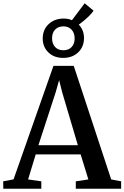

<svg xmlns="http://www.w3.org/2000/svg" viewBox="-36 -1149 758 1169"><path d="M46.5 -57 289.5 -748H413L641 -56.5L701.5 -45V0H425.5V-45L502 -56.5L455 -209H181.5L135 -56.5L215.5 -45V0H-16L-16.5 -45ZM438 -265 343 -585.5 324 -661 302 -584 198 -265ZM348.5 -796.5Q293 -796.5 258.5 -830Q224 -863.5 224 -915.5Q224.5 -968.5 260.2 -1002.2Q296 -1036 352.5 -1036Q380 -1036 402 -1026L479.5 -1129L533.5 -1084Q526 -1072 511.2 -1056.8Q496.5 -1041.5 478.8 -1026.5Q461 -1011.5 443.5 -999Q475.5 -966.5 475.5 -916.5Q475 -863.5 439.8 -830Q404.5 -796.5 348.5 -796.5ZM350 -843Q381.5 -843 400 -862.5Q418.5 -882 418.5 -915Q418.5 -948 400 -968.2Q381.5 -988.5 350 -988.5Q318.5 -988.5 299.8 -969Q281 -949.5 281 -916Q281 -883.5 299.2 -863.2Q317.5 -843 350 -843Z"/></svg>

Font: Merriweather 48pt SemiBold
Style: Regular
Weight: 600
Version: Version 2.100